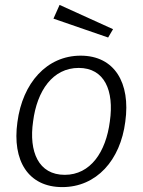

<svg xmlns="http://www.w3.org/2000/svg" viewBox="-20 -753 583 783"><path d="M223 -733 198 -677 421 -600 441 -634ZM234 10C373 10 471 -99 491 -257C513 -415 447 -526 309 -526C171 -526 72 -415 51 -255C29 -98 95 10 234 10ZM244 -40C137 -40 97 -134 115 -258C131 -383 195 -476 301 -476C406 -476 446 -384 428 -258C412 -133 349 -40 244 -40Z"/></svg>

Font: United Sans ExtraLight
Style: Italic
Weight: 200
Italic angle: -8°
Designer: Pablo Impallari, Rodrigo Fuenzalida (Modified by Dan O. Williams)
Version: Version 1.000;PS 001.000;hotconv 1.0.88;makeotf.lib2.5.64775